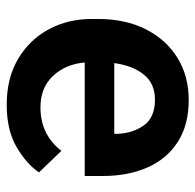

<svg xmlns="http://www.w3.org/2000/svg" viewBox="-25 -553 588 578"><g transform="rotate(90 269.0 -264.0)"><path d="M295.4 9.8Q215.3 9.8 157.5 -24.4Q99.6 -58.6 68.4 -116.5Q37.1 -174.3 37.1 -246.1V-265.6Q37.1 -347.2 67.9 -408.4Q98.6 -469.7 153.6 -503.9Q208.5 -538.1 280.8 -538.1Q356 -538.1 407 -505.4Q458 -472.7 483.9 -414.3Q509.8 -356 509.8 -279.3V-225.1H168Q173.3 -167 208.7 -129.4Q244.1 -91.8 303.2 -91.8Q385.3 -91.8 434.1 -154.8L499 -87.4Q474.1 -50.3 423.3 -20.3Q372.6 9.8 295.4 9.8ZM279.8 -436.5Q231.9 -436.5 204.8 -403.3Q177.7 -370.1 169.9 -314H382.8V-323.7Q381.3 -369.6 357.4 -403.1Q333.5 -436.5 279.8 -436.5Z"/></g></svg>

Font: Vazirmatn UI SemiBold
Style: Regular
Weight: 600
Designer: Saber Rastikerdar
Foundry: Saber Rastikerdar
Version: Version 33.003